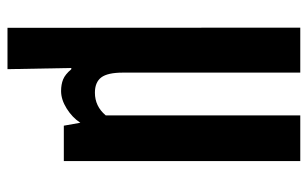

<svg xmlns="http://www.w3.org/2000/svg" viewBox="-184 -528 873 546"><g transform="rotate(90 253.0 -255.5)"><path d="M59.6 160.2 59.1 -672.4H187V-168Q187 -124.5 200.7 -106.4Q214.4 -88.4 244.1 -88.4Q282.7 -88.4 308.6 -119.1V-672.4H438.5V0H337.9L329.6 -46.9Q314.5 -23.9 289.1 -8.1Q263.7 7.8 239.3 7.8Q220.7 7.8 206.3 2Q191.9 -3.9 177.7 -21L173.8 -21.5L177.2 160.2Z"/></g></svg>

Font: FjallaOne
Style: Regular
Weight: 400
Designer: Irina Smirnova
Foundry: Irina Smirnova
Version: Version 1.001